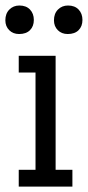

<svg xmlns="http://www.w3.org/2000/svg" viewBox="-32 -687 324 707"><path d="M37 -61.7H98.8V-419.8H37V-481.5H172.8V-61.7H234.6V0H37ZM-12.3 -612.3Q-12.3 -637 2.5 -651.9Q17.3 -666.7 39.5 -666.7Q64.2 -666.7 78.4 -651.9Q92.6 -637 92.6 -613.6Q92.6 -590.1 78.4 -575.9Q64.2 -561.7 38.3 -561.7Q16 -561.7 1.9 -575.9Q-12.3 -590.1 -12.3 -612.3ZM166.7 -612.3Q166.7 -637 181.5 -651.9Q196.3 -666.7 218.5 -666.7Q243.2 -666.7 257.4 -651.9Q271.6 -637 271.6 -613.6Q271.6 -590.1 257.4 -575.9Q243.2 -561.7 217.3 -561.7Q195.1 -561.7 180.9 -575.9Q166.7 -590.1 166.7 -612.3Z"/></svg>

Font: Slabo 27px
Style: Regular
Weight: 400
Version: Version 1.02 Build 003a